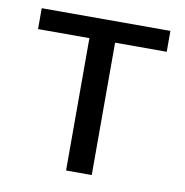

<svg xmlns="http://www.w3.org/2000/svg" viewBox="-66 -607 646 670"><g transform="rotate(10 256.5 -271.5)"><path d="M211 0V-469H29V-543H485V-469H302V0Z"/></g></svg>

Font: Chiron Sans HK TT
Style: Regular
Weight: 400
Designer: Ryoko NISHIZUKA 西塚涼子 (kana, bopomofo & ideographs); Paul D. Hunt (Latin, Greek & Cyrillic); Sandoll Communications 산돌커뮤니
Foundry: Adobe
Version: Version 2.022;hotconv 1.0.109;makeotfexe 2.5.65596